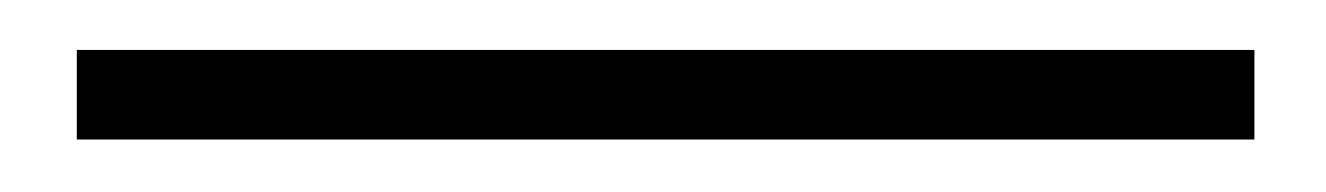

<svg xmlns="http://www.w3.org/2000/svg" viewBox="-20 54 518 75"><path d="M10 108.5V73.5H470V108.5Z"/></svg>

Font: Imbue 10pt Medium
Style: Regular
Weight: 500
Designer: Tyler Finck
Foundry: Etcetera Type Company
Version: Version 1.102; ttfautohint (v1.8.3)